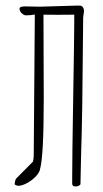

<svg xmlns="http://www.w3.org/2000/svg" viewBox="-20 -672 372 692"><path d="M122.6 -647.9H123L258.8 -651.9H266.1Q273.9 -651.9 278.3 -646.5Q282.7 -641.1 282.7 -631.3L279.8 -609.4L276.4 -287.1Q276.4 -288.6 274.4 -187L272.9 -138.7L270 -8.8Q270 -5.9 264.6 -2.9Q259.3 0 252.9 0Q246.1 0 243.2 -2.4Q240.2 -4.9 240.2 -11.2V-30.3Q240.2 -104 243.7 -314Q247.6 -542 247.6 -591.3V-619.1L188.5 -618.7L136.7 -619.1Q136.7 -522.9 137.2 -456.1L137.7 -323.7Q137.7 -212.9 134.3 -148.7Q130.9 -84.5 123.5 -59.1Q120.1 -46.9 106.7 -33.7Q93.3 -20.5 76.2 -11.5Q59.1 -2.4 45.9 -2.4Q42 -2.4 37.4 -4.6Q32.7 -6.8 32.7 -8.3Q32.7 -11.7 34.2 -17.8Q35.6 -23.9 37.6 -27.8L99.1 -89.8Q101.6 -103 101.6 -115.2L105.5 -619.6Q89.8 -616.7 74.2 -616.7Q65.9 -616.7 58.1 -624.5Q50.3 -632.3 50.3 -640.1Q50.3 -644.5 54.9 -646.7Q59.6 -648.9 70.3 -648.9Z"/></svg>

Font: Amatica SC
Style: Regular
Weight: 400
Designer: Vernon Adams, Ben Nathan
Foundry: newtypography
Version: Version 2.001